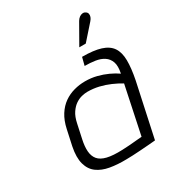

<svg xmlns="http://www.w3.org/2000/svg" viewBox="-168 -786 822 898"><g transform="rotate(-30 242.5 -337.0)"><path d="M427 -633Q435 -642 438 -650.5Q441 -659 439.5 -667Q438 -675 430 -680Q423 -685 414 -684Q405 -683 397 -677Q389 -671 383 -661L322 -554H357ZM429 -350Q409 -364 383 -376Q357 -388 327.5 -395.5Q298 -403 265 -403Q235 -403 205.5 -395Q176 -387 151 -369.5Q126 -352 107.5 -323Q89 -294 80 -252L62 -169Q51 -114 61 -78Q71 -42 97.5 -22.5Q124 -3 163.5 4Q203 11 251 10Q266 10 286.5 9Q307 8 329 6.5Q351 5 370 3.5Q389 2 400.5 1Q412 0 411 0L473 -288Q485 -348 484.5 -390.5Q484 -433 466.5 -459Q449 -485 411 -497Q373 -509 311 -509L300 -466Q329 -466 356 -462Q383 -458 402 -445.5Q421 -433 429 -410.5Q437 -388 429 -350ZM419 -303 365 -46Q365 -46 360 -45.5Q355 -45 346 -44.5Q337 -44 323.5 -42.5Q310 -41 293.5 -40Q277 -39 257 -38Q206 -36 175 -43.5Q144 -51 129.5 -68.5Q115 -86 113 -113Q111 -140 119 -176L135 -250Q142 -284 156 -304.5Q170 -325 186.5 -336Q203 -347 220 -351Q237 -355 250 -355Q282 -355 311.5 -348Q341 -341 368.5 -329Q396 -317 419 -303Z"/></g></svg>

Font: Advent Pro
Style: Italic
Weight: 400
Italic angle: -12°
Designer: VivaRado, Andreas Kalpakidis
Foundry: VivaRado, Andreas Kalpakidis
Version: Version 3.000